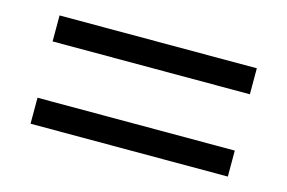

<svg xmlns="http://www.w3.org/2000/svg" viewBox="-50 -489 705 471"><g transform="rotate(15 302.5 -253.5)"><path d="M52 -325V-391H553V-325ZM52 -116V-182H553V-116Z"/></g></svg>

Font: Chivo Medium ExtraLight
Style: Regular
Weight: 250
Version: Version 2.002